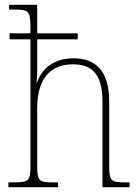

<svg xmlns="http://www.w3.org/2000/svg" viewBox="-20 -780 584 800"><path d="M15 0H222V-20H206C140 -20 135 -25 135 -95V-329C135 -455 192 -512 284 -512C372 -512 407 -461 407 -356V0H520V-20H505C440 -20 435 -26 435 -94V-358C435 -481 381 -537 287 -537C195 -537 152 -486 134 -436H132C134 -450 135 -467 135 -482V-616H304V-641H135V-760H18V-740H42C100 -740 107 -734 107 -663V-641H20V-616H107V-95C107 -25 102 -20 33 -20H15Z"/></svg>

Font: Noto Serif SemiCondensed Thin
Style: Regular
Weight: 100
Width: 4
Designer: Monotype Design Team
Foundry: Monotype Imaging Inc.
Version: Version 2.015